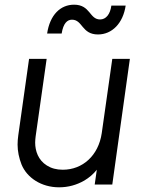

<svg xmlns="http://www.w3.org/2000/svg" viewBox="-20 -787 614 819"><path d="M398 -640C458 -640 505 -688 516 -763H455C450 -726 432 -704 407 -704C361 -704 366 -767 296 -767C238 -767 193 -724 181 -644H243C250 -688 267 -703 287 -703C333 -703 328 -640 398 -640ZM232 12C271 12 307 2 340 -17C360 -29 378 -44 393 -63L384 0H459L534 -536H459L414 -219C400 -123 332 -63 248 -63C221 -63 199 -69 180 -81C143 -104 130 -143 130 -179C130 -187 131 -196 132 -205L179 -536H104L58 -210C56 -196 55 -183 55 -170C55 -142 61 -113 72 -85C95 -29 156 12 232 12Z"/></svg>

Font: Plus Jakarta Sans
Style: Italic
Weight: 400
Italic angle: -8°
Designer: Gumpita Rahayu
Foundry: Tokotype
Version: Version 2.071;gftools[0.9.30]